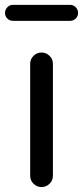

<svg xmlns="http://www.w3.org/2000/svg" viewBox="-30 -755 335 775"><path d="M91.8 -45.9V-497.1Q91.8 -516.6 105.5 -529.8Q119.1 -543 137.7 -543Q156.2 -543 169.9 -529.8Q183.6 -516.6 183.6 -497.1V-45.9Q183.6 -26.4 169.9 -13.2Q156.2 0 137.7 0Q119.1 0 105.5 -13.2Q91.8 -26.4 91.8 -45.9ZM22.5 -670.9Q8.8 -670.9 -0.5 -680.2Q-9.8 -689.5 -9.8 -702.6Q-9.8 -715.8 -0.5 -725.6Q8.8 -735.4 22.5 -735.4H252.9Q266.6 -735.4 275.9 -725.6Q285.2 -715.8 285.2 -702.6Q285.2 -689.5 275.9 -680.2Q266.6 -670.9 252.9 -670.9Z"/></svg>

Font: Gen Jyuu GothicX Regular
Style: Regular
Weight: 400
Designer: [Source Han Sans]
Ryoko NISHIZUKA  (kana & ideographs); Paul D. Hunt (Latin, Greek & Cyrillic); Wenlong ZHANG  (bopomofo
Version: Version 1.002.20150607